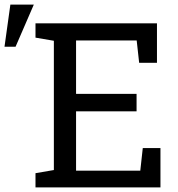

<svg xmlns="http://www.w3.org/2000/svg" viewBox="-21 -812 772 832"><path d="M132.8 0V-61.5L212.4 -75.2V-635.3L132.8 -648.9V-710.9H659.2V-540H582L571.3 -636.7H308.6V-405.3H570.8V-329.6H308.6V-72.3H586.9L597.7 -170.4H674.3V0ZM-1.5 -609.4 23.9 -792H125.5L46.4 -609.4Z"/></svg>

Font: Roboto Slab
Style: Regular
Weight: 400
Designer: Google
Version: Version 2.000; ttfautohint (v1.8.1.43-b0c9)